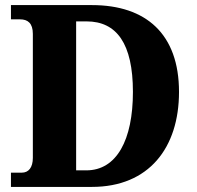

<svg xmlns="http://www.w3.org/2000/svg" viewBox="-20 -734 774 754"><path d="M23 0H341C565 0 683 -154 683 -373C683 -600 554 -714 341 -714H23V-658H59C89 -658 109 -643 109 -601V-114C109 -76 92 -56 66 -56H23ZM319 -65H279V-650H320C438 -650 502 -563 502 -373C502 -184 438 -65 319 -65Z"/></svg>

Font: Noto Serif Lao SemiCondensed ExtraBold
Style: Regular
Weight: 800
Width: 4
Designer: Monotype Design Team
Foundry: Monotype Imaging Inc.
Version: Version 2.003